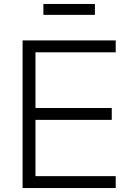

<svg xmlns="http://www.w3.org/2000/svg" viewBox="-20 -949 653 969"><path d="M94 0H564V-60H159V-344H544V-404H159V-685H564V-745H94ZM199 -874H459V-929H199Z"/></svg>

Font: Mluvka Light
Style: Regular
Weight: 300
Designer: Modified by Jiří Krblich, Original typeface by Gumpita Rahayu
Foundry: Gumpita Rahayu & Jiří Krblich
Version: Version 2.000;Glyphs 3.1.1 (3134)